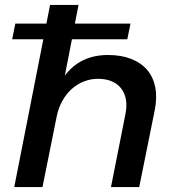

<svg xmlns="http://www.w3.org/2000/svg" viewBox="-20 -762 716 782"><path d="M273 -602 244 -454Q307 -538 420 -538Q474 -538 514.5 -522Q555 -506 579.8 -476.8Q604.5 -447.5 612.5 -405.8Q620.5 -364 610 -312L547 0H432L491 -298Q497.5 -330.5 492.8 -357Q488 -383.5 473.2 -402.2Q458.5 -421 434.8 -431Q411 -441 379 -441Q348.5 -441 321 -430Q293.5 -419 271.5 -399Q249.5 -379 233.8 -350.8Q218 -322.5 211 -288L153 0H38L156.5 -602H29.5L42.5 -666H169L184 -742H300L285 -666H511.5L498.5 -602Z"/></svg>

Font: Argentum Sans
Style: Italic
Weight: 400
Italic angle: -11.3099°
Designer: Julieta Ulanovsky, Owen Earl, Rasmus Andersson, Cristiano Sobral
Foundry: The Argentum Sans Project Authors
Version: Version 3.131; ttfautohint (v1.8.4.7-5d5b-dirty)